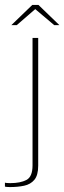

<svg xmlns="http://www.w3.org/2000/svg" viewBox="-68 -649 261 779"><path d="M-28 110Q-32 110 -39 109.5Q-46 109 -48 108V92Q-46 93 -39.5 93.5Q-33 94 -26 94Q15 94 39.5 81Q64 68 64 22V-495H87V23Q87 62 71.5 80.5Q56 99 30 104.5Q4 110 -28 110ZM-22 -547 63 -629H88L173 -547H152L75 -612L0 -547Z"/></svg>

Font: Alumni Sans Thin Thin
Style: Regular
Weight: 250
Version: Version 1.018